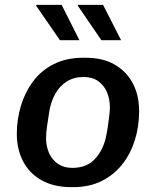

<svg xmlns="http://www.w3.org/2000/svg" viewBox="-20 -758 640 788"><path d="M272 10Q201 10 151 -18Q101 -46 75 -95.5Q49 -145 49 -209Q49 -267 65.5 -322.5Q82 -378 115 -423Q148 -468 200 -494.5Q252 -521 322 -521H332Q402 -521 450.5 -493Q499 -465 525 -416Q551 -367 551 -302Q551 -238 533 -181.5Q515 -125 480.5 -82Q446 -39 396 -14.5Q346 10 281 10ZM277 -69Q335 -69 368.5 -104.5Q402 -140 414 -192Q419 -214 422.5 -238Q426 -262 428.5 -283Q431 -304 431 -318Q431 -351 419 -379.5Q407 -408 383 -425Q359 -442 323 -442Q283 -442 254 -423.5Q225 -405 207.5 -374Q190 -343 183 -305Q177 -269 173 -239.5Q169 -210 169 -191Q169 -157 181.5 -129.5Q194 -102 218 -85.5Q242 -69 277 -69ZM396 -593 299 -735 300 -738H403L477 -593ZM226 -593 128 -735 130 -738H233L306 -593Z"/></svg>

Font: Chivo Mono Medium
Style: Italic
Weight: 500
Italic angle: -8.05°
Monospace: yes
Designer: Hector Gatti
Foundry: Omnibus-Type
Version: Version 1.008